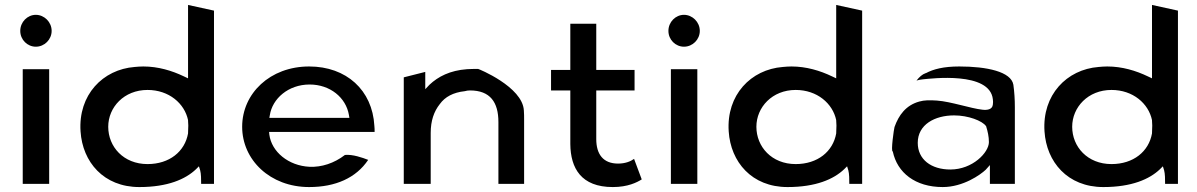

<svg xmlns="http://www.w3.org/2000/svg" viewBox="-20 -754 4845 777"><path d="M62 -629C62 -593 91 -565 125 -565C160 -565 189 -594 189 -629C189 -665 159 -694 125 -694C91 -694 62 -665 62 -629ZM179 -10V-474H72V-10Z M544 3C659 3 731 -29 773 -69L785 -81L790 -65C794 -51 794 -27 794 -10H846V-711L741 -734V-437L724 -445C676 -468 620 -485 560 -485C547 -485 537 -484 525 -483C396 -473 296 -370 306 -222C314 -99 399 3 544 3ZM741 -266C741 -260 742 -253 742 -246C742 -234 741 -224 741 -215V-214C728 -141 666 -90 577 -90C480 -90 418 -160 418 -241C418 -320 482 -390 577 -390C664 -390 727 -335 741 -268Z M1070 -209 1069 -220H1496C1496 -229 1496 -236 1495 -245C1487 -389 1382 -485 1231 -485C1073 -485 960 -376 960 -241C960 -107 1073 3 1231 3C1338 3 1421 -34 1470 -107C1447 -116 1407 -130 1376 -127C1332 -93 1281 -77 1233 -79C1147 -83 1079 -140 1070 -209ZM1392 -289 1394 -277H1070L1072 -288C1082 -354 1146 -412 1233 -412C1316 -412 1380 -359 1392 -289Z M2101 -10V-270C2101 -283 2101 -294 2100 -307C2095 -403 1915 -476 1915 -475C1900 -475 1884 -475 1870 -474C1801 -469 1753 -444 1718 -411L1701 -393V-463L1614 -441V-10H1723V-216C1723 -265 1736 -303 1760 -333C1781 -362 1814 -380 1861 -385C1868 -387 1874 -388 1882 -388C1964 -388 1997 -340 1997 -260V-10Z M2481 -92C2421 -92 2393 -130 2393 -191V-388H2548V-471H2393V-658H2288V-471H2210V-388H2288V-171C2289 -73 2332 3 2460 3C2521 3 2558 -16 2577 -28L2546 -111C2532 -101 2511 -92 2481 -92Z M2685 -629C2685 -593 2714 -565 2748 -565C2783 -565 2812 -594 2812 -629C2812 -665 2782 -694 2748 -694C2714 -694 2685 -665 2685 -629ZM2802 -10V-474H2695V-10Z M3167 3C3282 3 3354 -29 3396 -69L3408 -81L3413 -65C3417 -51 3417 -27 3417 -10H3469V-711L3364 -734V-437L3347 -445C3299 -468 3243 -485 3183 -485C3170 -485 3160 -484 3148 -483C3019 -473 2919 -370 2929 -222C2937 -99 3022 3 3167 3ZM3364 -266C3364 -260 3365 -253 3365 -246C3365 -234 3364 -224 3364 -215V-214C3351 -141 3289 -90 3200 -90C3103 -90 3041 -160 3041 -241C3041 -320 3105 -390 3200 -390C3287 -390 3350 -335 3364 -268Z M3727 -458H3726C3712 -453 3701 -443 3689 -428C3695 -430 3705 -432 3715 -433C3747 -436 3986 -466 3998 -352C3999 -345 3999 -338 3998 -331C3996 -310 3974 -308 3956 -310C3909 -315 3828 -343 3772 -347C3742 -349 3721 -349 3700 -343C3646 -328 3617 -288 3600 -240C3598 -235 3584 -139 3593 -141C3611 -55 3684 3 3795 3C3878 3 3948 -47 3969 -67L3986 -86V-10H4087V-320C4087 -352 4085 -382 4081 -411C4072 -464 3974 -485 3862 -485C3798 -485 3757 -474 3727 -458ZM3826 -68C3748 -68 3694 -109 3694 -176C3694 -250 3763 -287 3841 -287C3899 -287 3955 -265 3970 -244L3971 -243V-242C3977 -223 3982 -201 3982 -179C3982 -137 3916 -68 3826 -68Z M4445 3C4560 3 4632 -29 4674 -69L4686 -81L4691 -65C4695 -51 4695 -27 4695 -10H4747V-711L4642 -734V-437L4625 -445C4577 -468 4521 -485 4461 -485C4448 -485 4438 -484 4426 -483C4297 -473 4197 -370 4207 -222C4215 -99 4300 3 4445 3ZM4642 -266C4642 -260 4643 -253 4643 -246C4643 -234 4642 -224 4642 -215V-214C4629 -141 4567 -90 4478 -90C4381 -90 4319 -160 4319 -241C4319 -320 4383 -390 4478 -390C4565 -390 4628 -335 4642 -268Z"/></svg>

Font: Bluebird
Style: LiExt
Weight: 300
Designer: Jasper
Foundry: Cannot Into Space Fonts
Version: Version 0.98